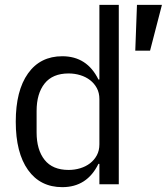

<svg xmlns="http://www.w3.org/2000/svg" viewBox="-20 -760 688 792"><path d="M237 12Q146 12 95.5 -59Q45 -130 45 -258Q45 -386 95.5 -457Q146 -528 237 -528Q339 -528 386 -432H390V-740H470V0H390V-84H386Q339 12 237 12ZM263 -59Q288 -59 311 -66Q334 -73 351.5 -86.5Q369 -100 379.5 -119.5Q390 -139 390 -165V-351Q390 -377 379.5 -396.5Q369 -416 351.5 -429.5Q334 -443 311 -450Q288 -457 263 -457Q197 -457 164 -415.5Q131 -374 131 -302V-214Q131 -142 164 -100.5Q197 -59 263 -59ZM545 -740H648L599 -551H538Z"/></svg>

Font: PlemolJP35 Console
Style: Regular
Weight: 400
Version: v2.0.3; ttfautohint (v1.8.4.7-5d5b-dirty) -l 6 -r 45 -G 200 